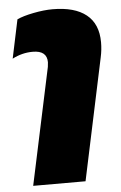

<svg xmlns="http://www.w3.org/2000/svg" viewBox="-53 -588 519 822"><g transform="rotate(-5 206.0 -177.0)"><path d="M163 -306Q165 -320 165 -326Q165 -376 104 -376Q58 -376 16 -354L51 -520Q76 -532 121.5 -541Q167 -550 204 -550Q299 -550 349 -510Q399 -470 399 -391Q399 -359 392 -327L281 196H56Z"/></g></svg>

Font: Prompt Black
Style: Italic
Weight: 900
Italic angle: -12°
Designer: Katatrad Team
Foundry: CadsonDemak
Version: Version 1.001